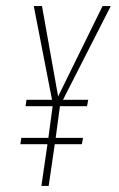

<svg xmlns="http://www.w3.org/2000/svg" viewBox="-20 -611 391 631"><path d="M116 0 136 -137H47L50 -158H139L153 -262H64L67 -283H151L91 -591H118L171 -294L317 -591H344L187 -283H270L266 -262H177L163 -158H253L249 -137H160L140 0Z"/></svg>

Font: Alumni Sans SC Thin
Style: Italic
Weight: 100
Italic angle: -8°
Designer: Robert E. Leuschke
Foundry: Robert E. Leuschke
Version: Version 1.016